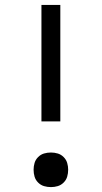

<svg xmlns="http://www.w3.org/2000/svg" viewBox="-20 -755 415 783"><path d="M226 -260H149V-735H226ZM188 8Q173 8 159.5 4Q146 0 135.5 -10.5Q125 -21 121 -34.5Q117 -48 117 -63Q117 -77 121 -90.5Q125 -104 135.5 -114.5Q146 -125 159.5 -129Q173 -133 188 -133Q202 -133 215.5 -129Q229 -125 239.5 -114.5Q250 -104 254 -90.5Q258 -77 258 -63Q258 -48 254 -34.5Q250 -21 239.5 -10.5Q229 0 215.5 4Q202 8 188 8Z"/></svg>

Font: Zed Sans
Style: Regular
Weight: 400
Designer: Belleve Invis
Foundry: Belleve Invis
Version: Version 1.0.0; ttfautohint (v1.8.4)